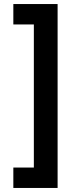

<svg xmlns="http://www.w3.org/2000/svg" viewBox="-20 -820 394 950"><path d="M265 110H46V9H147.5V-699H46V-800H265Z"/></svg>

Font: Geologica Roman SemiBold
Style: Regular
Weight: 600
Designer: Sindre Bremnes, Frode Helland
Foundry: Monokrom Skriftforlag AS
Version: Version 1.010;gftools[0.9.28]